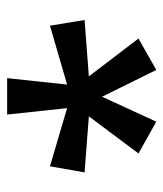

<svg xmlns="http://www.w3.org/2000/svg" viewBox="20 -820 458 538"><g transform="rotate(-90 249.0 -551.0)"><path d="M299 -760H197L215 -592L52 -640L35 -543L192 -531L88 -392L177 -342L247 -494L322 -342L410 -392L304 -531L462 -543L446 -640L281 -592Z"/></g></svg>

Font: Noto Sans Lao Looped SemiCondensed Medium
Style: Regular
Weight: 500
Width: 4
Designer: Mark Frömberg, Ben Mitchell
Foundry: The Fontpad Ltd
Version: Version 1.002